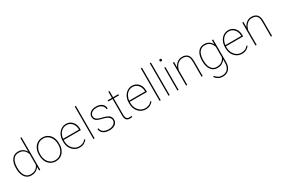

<svg xmlns="http://www.w3.org/2000/svg" viewBox="127 -2186 5638 3834"><g transform="rotate(-30 2945.5 -268.5)"><path d="M59.6 -259.3V-269.5Q59.6 -394.5 112.1 -466.3Q164.6 -538.1 258.8 -538.1Q324.2 -538.1 368.7 -508.5Q413.1 -479 438 -431.2V-750H464.4V0H438V-85Q413.6 -43.9 368.4 -17.1Q323.2 9.8 257.8 9.8Q195.3 9.8 150.9 -23.9Q106.4 -57.6 83 -118.2Q59.6 -178.7 59.6 -259.3ZM86.9 -269.5V-259.3Q86.9 -189 105.5 -134.3Q124 -79.6 161.9 -48.1Q199.7 -16.6 257.3 -16.6Q330.1 -16.6 374.8 -49.3Q419.4 -82 438 -131.3V-378.4Q427.7 -409.2 407 -439.9Q386.2 -470.7 350.3 -491.2Q314.5 -511.7 258.3 -511.7Q200.2 -511.7 162.1 -480.5Q124 -449.2 105.5 -394.5Q86.9 -339.8 86.9 -269.5Z M591.3 -253.9V-274.4Q591.3 -352.1 620.6 -411.4Q649.9 -470.7 701.9 -504.4Q753.9 -538.1 822.3 -538.1Q891.6 -538.1 943.6 -504.4Q995.6 -470.7 1024.7 -411.4Q1053.7 -352.1 1053.7 -274.4V-253.9Q1053.7 -176.8 1024.7 -117.2Q995.6 -57.6 943.8 -23.9Q892.1 9.8 823.2 9.8Q754.4 9.8 702.1 -23.9Q649.9 -57.6 620.6 -117.2Q591.3 -176.8 591.3 -253.9ZM617.7 -274.4V-253.9Q617.7 -190.9 642.1 -136.7Q666.5 -82.5 712.4 -49.6Q758.3 -16.6 823.2 -16.6Q887.7 -16.6 933.3 -49.6Q979 -82.5 1003.2 -136.7Q1027.3 -190.9 1027.3 -253.9V-274.4Q1027.3 -336.4 1002.9 -390.4Q978.5 -444.3 932.9 -478Q887.2 -511.7 822.3 -511.7Q757.8 -511.7 712.2 -478Q666.5 -444.3 642.1 -390.4Q617.7 -336.4 617.7 -274.4Z M1371.6 9.8Q1307.6 9.8 1254.9 -23.9Q1202.1 -57.6 1171.1 -116.9Q1140.1 -176.3 1140.1 -252.9V-274.4Q1140.1 -351.6 1170.2 -411.1Q1200.2 -470.7 1250.5 -504.4Q1300.8 -538.1 1361.8 -538.1Q1420.4 -538.1 1465.8 -509.8Q1511.2 -481.4 1536.9 -430.7Q1562.5 -379.9 1562.5 -312.5V-281.7H1166.5Q1166.5 -278.3 1166.5 -274.4V-252.9Q1166.5 -187 1193.6 -133.3Q1220.7 -79.6 1267.1 -47.9Q1313.5 -16.1 1371.6 -16.1Q1417 -16.1 1456.3 -31.2Q1495.6 -46.4 1528.3 -88.9L1546.9 -75.7Q1520.5 -38.1 1477.8 -14.2Q1435.1 9.8 1371.6 9.8ZM1361.8 -511.7Q1308.6 -511.7 1267.1 -484.9Q1225.6 -458 1200 -411.9Q1174.3 -365.7 1168.5 -308.1H1536.1V-314.5Q1536.1 -367.7 1514.6 -412.4Q1493.2 -457 1454.1 -484.4Q1415 -511.7 1361.8 -511.7Z M1718.3 -750V0H1691.9V-750Z M2217.3 -129.4Q2217.3 -153.3 2204.1 -178Q2190.9 -202.6 2156.2 -224.1Q2121.6 -245.6 2056.2 -259.8Q1967.8 -278.8 1922.6 -309.3Q1877.4 -339.8 1877.4 -404.8Q1877.4 -460 1924.6 -499Q1971.7 -538.1 2054.2 -538.1Q2143.1 -538.1 2193.1 -496.3Q2243.2 -454.6 2243.2 -387.2H2216.3Q2216.3 -436.5 2174.6 -474.1Q2132.8 -511.7 2054.2 -511.7Q2001 -511.7 1967.8 -495.6Q1934.6 -479.5 1919.2 -455.1Q1903.8 -430.7 1903.8 -405.8Q1903.8 -378.9 1915.3 -356.7Q1926.8 -334.5 1961.2 -316.4Q1995.6 -298.3 2064 -282.7Q2158.7 -261.2 2201.2 -226.3Q2243.7 -191.4 2243.7 -128.9Q2243.7 -67.9 2193.6 -29.1Q2143.6 9.8 2058.1 9.8Q1994.1 9.8 1950 -10Q1905.8 -29.8 1883.1 -62.7Q1860.4 -95.7 1860.4 -134.3H1886.7Q1890.1 -88.9 1916.7 -63.2Q1943.4 -37.6 1981.7 -27.1Q2020 -16.6 2058.1 -16.6Q2110.4 -16.6 2145.8 -33.2Q2181.2 -49.8 2199.2 -75.9Q2217.3 -102.1 2217.3 -129.4Z M2568.4 -528.3V-501.5H2448.2V-126.5Q2448.2 -80.1 2459.2 -56.4Q2470.2 -32.7 2488.5 -24.7Q2506.8 -16.6 2527.8 -16.6Q2543 -16.6 2554.7 -17.8Q2566.4 -19 2580.1 -21L2584.5 3.9Q2573.7 7.3 2556.6 8.5Q2539.6 9.8 2529.3 9.8Q2479 9.8 2450.2 -18.6Q2421.4 -46.9 2421.4 -126.5V-501.5H2323.7V-528.3H2421.4V-670.9H2448.2V-528.3Z M2895.5 9.8Q2831.5 9.8 2778.8 -23.9Q2726.1 -57.6 2695.1 -116.9Q2664.1 -176.3 2664.1 -252.9V-274.4Q2664.1 -351.6 2694.1 -411.1Q2724.1 -470.7 2774.4 -504.4Q2824.7 -538.1 2885.7 -538.1Q2944.3 -538.1 2989.7 -509.8Q3035.2 -481.4 3060.8 -430.7Q3086.4 -379.9 3086.4 -312.5V-281.7H2690.4Q2690.4 -278.3 2690.4 -274.4V-252.9Q2690.4 -187 2717.5 -133.3Q2744.6 -79.6 2791 -47.9Q2837.4 -16.1 2895.5 -16.1Q2940.9 -16.1 2980.2 -31.2Q3019.5 -46.4 3052.2 -88.9L3070.8 -75.7Q3044.4 -38.1 3001.7 -14.2Q2959 9.8 2895.5 9.8ZM2885.7 -511.7Q2832.5 -511.7 2791 -484.9Q2749.5 -458 2723.9 -411.9Q2698.2 -365.7 2692.4 -308.1H3060.1V-314.5Q3060.1 -367.7 3038.6 -412.4Q3017.1 -457 2978 -484.4Q2939 -511.7 2885.7 -511.7Z M3242.2 -750V0H3215.8V-750Z M3448.2 -750V0H3421.9V-750Z M3614.3 -693.4Q3614.3 -704.6 3622.1 -712.6Q3629.9 -720.7 3641.1 -720.7Q3652.3 -720.7 3660.4 -712.6Q3668.5 -704.6 3668.5 -693.4Q3668.5 -682.1 3660.4 -674.3Q3652.3 -666.5 3641.1 -666.5Q3629.9 -666.5 3622.1 -674.3Q3614.3 -682.1 3614.3 -693.4ZM3654.3 -528.3V0H3627.9V-528.3Z M4040 -512.2Q3997.1 -512.2 3964.6 -495.1Q3932.1 -478 3909.7 -451.2Q3887.2 -424.3 3873.5 -394.3Q3859.9 -364.3 3854 -338.4V0H3827.6V-528.3H3854V-405.8Q3877.9 -461.4 3926.5 -499.8Q3975.1 -538.1 4041.5 -538.1Q4121.6 -538.1 4165.5 -492.4Q4209.5 -446.8 4209.5 -341.8V0H4183.1V-341.8Q4183.1 -409.2 4164.8 -446Q4146.5 -482.9 4114.3 -497.6Q4082 -512.2 4040 -512.2Z M4350.1 -259.3V-269.5Q4350.1 -394.5 4402.6 -466.3Q4455.1 -538.1 4549.3 -538.1Q4614.3 -538.1 4658.7 -508.8Q4703.1 -479.5 4728 -432.1V-528.3H4754.9V-7.3Q4754.9 94.2 4701.7 153.6Q4648.4 212.9 4555.2 212.9Q4497.6 212.9 4454.3 188Q4411.1 163.1 4382.3 124L4400.9 106.4Q4431.6 145 4468.5 166Q4505.4 187 4554.2 187Q4640.1 187 4684.1 134.3Q4728 81.5 4728 -7.3V-84Q4703.6 -43.5 4658.4 -16.8Q4613.3 9.8 4548.3 9.8Q4485.8 9.8 4441.4 -23.9Q4397 -57.6 4373.5 -118.2Q4350.1 -178.7 4350.1 -259.3ZM4377 -269.5V-259.3Q4377 -189 4395.8 -134.3Q4414.6 -79.6 4452.4 -48.1Q4490.2 -16.6 4547.9 -16.6Q4622.1 -16.6 4666 -50.5Q4710 -84.5 4728 -134.8V-374.5Q4718.3 -405.8 4698.2 -437.5Q4678.2 -469.2 4642.3 -490.5Q4606.4 -511.7 4548.8 -511.7Q4490.7 -511.7 4452.6 -480.5Q4414.6 -449.2 4395.8 -394.5Q4377 -339.8 4377 -269.5Z M5113.3 9.8Q5049.3 9.8 4996.6 -23.9Q4943.8 -57.6 4912.8 -116.9Q4881.8 -176.3 4881.8 -252.9V-274.4Q4881.8 -351.6 4911.9 -411.1Q4941.9 -470.7 4992.2 -504.4Q5042.5 -538.1 5103.5 -538.1Q5162.1 -538.1 5207.5 -509.8Q5252.9 -481.4 5278.6 -430.7Q5304.2 -379.9 5304.2 -312.5V-281.7H4908.2Q4908.2 -278.3 4908.2 -274.4V-252.9Q4908.2 -187 4935.3 -133.3Q4962.4 -79.6 5008.8 -47.9Q5055.2 -16.1 5113.3 -16.1Q5158.7 -16.1 5198 -31.2Q5237.3 -46.4 5270 -88.9L5288.6 -75.7Q5262.2 -38.1 5219.5 -14.2Q5176.8 9.8 5113.3 9.8ZM5103.5 -511.7Q5050.3 -511.7 5008.8 -484.9Q4967.3 -458 4941.7 -411.9Q4916 -365.7 4910.2 -308.1H5277.8V-314.5Q5277.8 -367.7 5256.3 -412.4Q5234.9 -457 5195.8 -484.4Q5156.7 -511.7 5103.5 -511.7Z M5639.6 -512.2Q5596.7 -512.2 5564.2 -495.1Q5531.7 -478 5509.3 -451.2Q5486.8 -424.3 5473.1 -394.3Q5459.5 -364.3 5453.6 -338.4V0H5427.2V-528.3H5453.6V-405.8Q5477.5 -461.4 5526.1 -499.8Q5574.7 -538.1 5641.1 -538.1Q5721.2 -538.1 5765.1 -492.4Q5809.1 -446.8 5809.1 -341.8V0H5782.7V-341.8Q5782.7 -409.2 5764.4 -446Q5746.1 -482.9 5713.9 -497.6Q5681.6 -512.2 5639.6 -512.2Z"/></g></svg>

Font: Vazirmatn UI Thin
Style: Regular
Weight: 100
Designer: Saber Rastikerdar
Foundry: Saber Rastikerdar
Version: Version 33.003